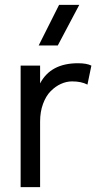

<svg xmlns="http://www.w3.org/2000/svg" viewBox="-20 -770 431 790"><path d="M300.8 -509.8Q336.9 -509.8 356 -500L339.8 -421.9Q314.5 -435.1 276.9 -435.1Q253.4 -435.1 230.7 -424.8Q208 -414.6 188.5 -394.8Q168.9 -375 157 -342.5Q145 -310.1 145 -270V0H64.9V-500H145V-426.8Q188.5 -509.8 300.8 -509.8ZM139.2 -583 223.1 -750H306.2L217.8 -583Z"/></svg>

Font: Human Sans
Style: Regular
Weight: 400
Designer: Tim Radville
Foundry: Continuum
Version: Version 1.000;FEAKit 1.0